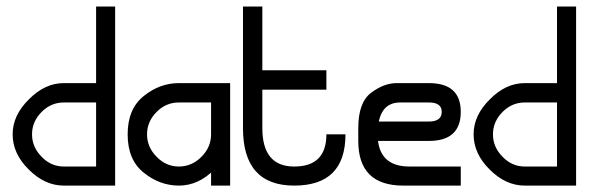

<svg xmlns="http://www.w3.org/2000/svg" viewBox="-20 -580 1840 600"><path d="M339.8 -559.6Q339.8 -419.9 339.8 0Q299.8 0 269.5 0Q240.2 0 179.7 0Q120.1 0 70.3 -49.8Q19.5 -99.6 19.5 -160.2Q19.5 -219.7 70.3 -269.5Q120.1 -320.3 179.7 -320.3Q212.9 -320.3 280.3 -320.3Q280.3 -379.9 280.3 -559.6Q294.9 -559.6 339.8 -559.6ZM280.3 -59.6Q280.3 -110.4 280.3 -259.8Q254.9 -259.8 179.7 -259.8Q139.6 -259.8 110.4 -230.5Q80.1 -200.2 80.1 -160.2Q80.1 -120.1 110.4 -89.8Q139.6 -59.6 179.7 -59.6Q219.7 -59.6 230.5 -59.6Q240.2 -59.6 280.3 -59.6Z M378.9 -160.2Q378.9 -240.2 429.7 -280.3Q479.5 -320.3 539.1 -320.3Q599.6 -320.3 628.9 -320.3Q659.2 -320.3 699.2 -320.3Q699.2 -212.9 699.2 0Q684.6 0 639.6 0Q654.3 -40 699.2 -160.2Q699.2 -99.6 649.4 -49.8Q599.6 0 539.1 0Q539.1 0 539.1 0Q479.5 0 429.7 -40Q378.9 -80.1 378.9 -160.2ZM539.1 -259.8Q499 -259.8 469.7 -230.5Q439.5 -200.2 439.5 -160.2Q439.5 -120.1 469.7 -89.8Q499 -59.6 539.1 -59.6Q579.1 -59.6 609.4 -89.8Q639.6 -120.1 639.6 -160.2Q639.6 -179.7 639.6 -210.9Q639.6 -242.2 639.6 -259.8Q619.1 -259.8 599.6 -259.8Q579.1 -259.8 539.1 -259.8ZM639.6 -99.6Q639.6 -75.2 639.6 0Q654.3 0 699.2 0Q699.2 -25.4 699.2 -99.6Q684.6 -99.6 639.6 -99.6ZM699.2 -99.6Q699.2 -75.2 699.2 0Q684.6 0 639.6 0Q639.6 -25.4 639.6 -99.6Q654.3 -99.6 699.2 -99.6ZM639.6 0Q639.6 -19.5 639.6 -80.1Q649.4 -75.2 679.7 -59.6Q679.7 -44.9 679.7 0Q668.9 0 639.6 0Z M799.8 -179.7Q799.8 -59.6 899.4 -59.6Q1000 -59.6 1000 -160.2Q1019.5 -160.2 1029.3 -160.2Q1040 -160.2 1059.6 -160.2Q1059.6 0 899.4 0Q739.3 0 739.3 -179.7Q739.3 -306.6 739.3 -559.6Q754.9 -559.6 799.8 -559.6Q799.8 -464.8 799.8 -179.7ZM799.8 -360.4Q849.6 -360.4 1000 -360.4Q1000 -344.7 1000 -299.8Q950.2 -299.8 799.8 -299.8Q799.8 -315.4 799.8 -360.4Z M1099.6 -139.6Q1099.6 -160.2 1099.6 -160.2Q1099.6 -160.2 1099.6 -179.7Q1099.6 -259.8 1139.6 -290Q1179.7 -320.3 1219.7 -320.3Q1240.2 -320.3 1270.5 -320.3Q1299.8 -320.3 1320.3 -320.3Q1419.9 -320.3 1419.9 -230.5Q1419.9 -139.6 1320.3 -139.6Q1278.3 -139.6 1222.7 -139.6Q1168 -139.6 1160.2 -139.6Q1160.2 -146.5 1160.2 -163.1Q1160.2 -179.7 1160.2 -200.2Q1214.8 -200.2 1247.1 -200.2Q1280.3 -200.2 1320.3 -200.2Q1360.4 -200.2 1360.4 -230.5Q1360.4 -259.8 1320.3 -259.8Q1299.8 -259.8 1230.5 -259.8Q1160.2 -259.8 1160.2 -160.2Q1160.2 -59.6 1259.8 -59.6Q1360.4 -59.6 1419.9 -59.6Q1419.9 -44.9 1419.9 -32.2Q1419.9 -19.5 1419.9 0Q1379.9 0 1240.2 0Q1099.6 0 1099.6 -139.6Z M1780.3 -559.6Q1780.3 -419.9 1780.3 0Q1740.2 0 1710 0Q1680.7 0 1620.1 0Q1560.5 0 1510.7 -49.8Q1460 -99.6 1460 -160.2Q1460 -219.7 1510.7 -269.5Q1560.5 -320.3 1620.1 -320.3Q1653.3 -320.3 1720.7 -320.3Q1720.7 -379.9 1720.7 -559.6Q1735.4 -559.6 1780.3 -559.6ZM1720.7 -59.6Q1720.7 -110.4 1720.7 -259.8Q1695.3 -259.8 1620.1 -259.8Q1580.1 -259.8 1550.8 -230.5Q1520.5 -200.2 1520.5 -160.2Q1520.5 -120.1 1550.8 -89.8Q1580.1 -59.6 1620.1 -59.6Q1660.2 -59.6 1670.9 -59.6Q1680.7 -59.6 1720.7 -59.6Z"/></svg>

Font: Moonwalk
Style: Regular
Weight: 400
Designer: BarCoded
Foundry: BarCoded
Version: Version 1.0